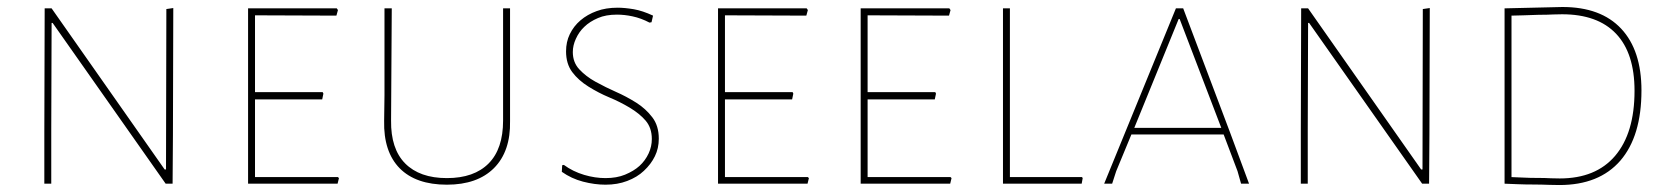

<svg xmlns="http://www.w3.org/2000/svg" viewBox="-20 -530 4814 554"><path d="M127.9 -158.2V0H107.9V-149.9L108.9 -505.9H128.9L455.1 -41H459L460 -503.9L480 -506.8L479 -141.1L478 0H458L131.8 -463.9H128.9Z M954.1 0H695.8V-505.9H951.7L955.1 -501L950.7 -484.9L715.8 -485.8V-264.2H911.1L913.1 -259.8L909.7 -243.2H715.8V-19H955.1L958 -16.1Z M1269.5 2.9Q1180.2 2.9 1133.3 -44.4Q1086.4 -92.3 1088.4 -181.2L1089.4 -254.9V-505.9H1110.4L1108.4 -182.1Q1107.4 -100.6 1148.9 -58.6Q1190.9 -16.1 1269.5 -16.1Q1348.1 -16.1 1390.1 -58.6Q1431.6 -100.6 1431.6 -182.1V-505.9H1451.7V-181.2Q1453.6 -93.3 1405.3 -44.9Q1357.4 2.9 1269.5 2.9Z M1880.9 -129.9Q1880.9 -102.1 1869.6 -79.1Q1858.4 -56.2 1837.9 -37.1Q1818.4 -18.6 1789.6 -7.8Q1761.7 2.9 1727.1 2.9Q1695.8 2.9 1662.1 -5.9Q1628.9 -14.6 1601.1 -34.2L1602.1 -53.2L1606.9 -54.2Q1632.8 -35.2 1665.5 -25.4Q1696.8 -16.1 1727.1 -16.1Q1759.3 -16.1 1783.2 -25.9Q1809.1 -36.6 1825.2 -51.3Q1841.8 -66.4 1851.6 -87.4Q1860.8 -107.4 1860.8 -128.9Q1860.8 -161.1 1842.8 -182.1Q1825.7 -202.1 1796.4 -219.7Q1768.6 -236.3 1736.8 -249.5Q1707.5 -261.7 1677.7 -280.3Q1648.9 -298.3 1631.3 -321.8Q1613.3 -345.7 1613.3 -381.8Q1613.3 -409.2 1624 -431.2Q1635.3 -454.6 1654.8 -471.2Q1674.8 -488.3 1701.7 -498Q1728 -507.8 1762.2 -507.8Q1782.2 -507.8 1808.6 -503.4Q1834 -499 1864.3 -484.9L1859.9 -465.8L1854 -464.8Q1830.1 -477.5 1804.7 -482.9Q1781.7 -487.8 1760.3 -487.8Q1728 -487.8 1705.6 -478Q1681.6 -467.8 1666 -452.6Q1650.9 -438.5 1641.6 -418Q1632.8 -398.9 1632.8 -379.9Q1632.8 -350.1 1651.4 -330.1Q1670.4 -309.6 1697.8 -294.4Q1729 -277.3 1756.8 -265.1Q1786.1 -252.4 1816.4 -233.4Q1843.3 -216.3 1862.3 -191.4Q1880.9 -167 1880.9 -129.9Z M2310.1 0H2051.8V-505.9H2307.6L2311 -501L2306.6 -484.9L2071.8 -485.8V-264.2H2267.1L2269 -259.8L2265.6 -243.2H2071.8V-19H2311L2314 -16.1Z M2721.7 0H2463.4V-505.9H2719.2L2722.7 -501L2718.3 -484.9L2483.4 -485.8V-264.2H2678.7L2680.7 -259.8L2677.2 -243.2H2483.4V-19H2722.7L2725.6 -16.1Z M3104 -16.1 3101.1 0H2874V-505.9H2894V-19H3102.1Z M3200.7 -36.1 3189 0H3166L3373 -505.9H3394L3528.8 -148.9L3584 0H3561L3550.8 -36.1L3510.7 -142.1H3244.6ZM3380.9 -475.1 3252.9 -161.1H3503.9L3383.8 -475.1Z M3753.4 -158.2V0H3733.4V-149.9L3734.4 -505.9H3754.4L4080.6 -41H4084.5L4085.4 -503.9L4105.5 -506.8L4104.5 -141.1L4103.5 0H4083.5L3757.3 -463.9H3754.4Z M4488.3 -509.8Q4599.1 -509.8 4657.7 -447.3Q4716.3 -384.8 4716.3 -269Q4716.3 -137.2 4655.3 -66.4Q4594.2 3.9 4479.5 3.9Q4464.4 3.9 4450.7 3.4Q4443.4 2.9 4428.7 2.7Q4414.1 2.4 4406.2 2.4Q4398.4 2.4 4382.6 2.2Q4366.7 2 4358.9 1.5Q4335 0.5 4321.3 0V-505.9ZM4696.3 -268.1Q4696.3 -376.5 4643.1 -432.6Q4589.8 -488.8 4487.3 -488.8Q4475.1 -488.8 4462.4 -488.3Q4455.6 -487.8 4441.7 -487.5Q4427.7 -487.3 4420.4 -487.3Q4390.1 -486.3 4375.5 -485.8Q4346.2 -484.9 4341.3 -484.9V-19Q4354.5 -18.6 4375 -17.6Q4381.8 -17.1 4395.8 -16.8Q4409.7 -16.6 4416.5 -16.6Q4423.3 -16.6 4436.3 -16.4Q4449.2 -16.1 4455.6 -15.6Q4467.8 -15.1 4480.5 -15.1Q4584.5 -15.1 4640.1 -80.1Q4696.3 -146 4696.3 -268.1Z"/></svg>

Font: Datalegreya
Style: Dot
Weight: 700
Designer: Figs Lab
Foundry: Figs Lab
Version: Version 1.002;PS 001.002;hotconv 1.0.70;makeotf.lib2.5.58329